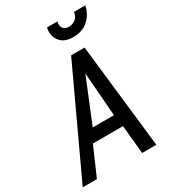

<svg xmlns="http://www.w3.org/2000/svg" viewBox="-256 -1015 986 1119"><g transform="rotate(-30 237.0 -455.5)"><path d="M-38.5 0 287.5 -700H378L457 0H361.5L343 -191.5H140.5L57 0ZM186.5 -273H329.5L306.5 -567ZM353.5 -785.5Q297.5 -785.5 270.5 -814.5Q243.5 -843.5 243.5 -883Q243.5 -892.5 244.5 -898.5Q245.5 -904.5 247.5 -911H317Q314.5 -904.5 314.5 -893Q314.5 -872 327.2 -861.2Q340 -850.5 361 -850.5Q385 -850.5 404.5 -865.2Q424 -880 429 -911H504.5Q494.5 -858 455.5 -821.8Q416.5 -785.5 353.5 -785.5Z"/></g></svg>

Font: Cabin Condensed
Style: Italic
Weight: 400
Width: 3
Italic angle: -10°
Designer: Pablo Impallari
Foundry: Pablo Impallari. http://www.impallari.com Igino Marini. http://www.ikern.com
Version: Version 3.001; ttfautohint (v1.8.3)